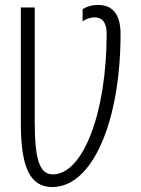

<svg xmlns="http://www.w3.org/2000/svg" viewBox="-20 -744 570 774"><path d="M191 10C355 10 466 -259 466 -608C466 -688 432 -724 376 -724C348 -724 327 -716 313 -707V-658C323 -665 341 -674 362 -674C391 -674 410 -654 410 -609C410 -287 314 -41 193 -41C139 -41 120 -102 120 -254V-714H64V-248C64 -71 100 10 191 10Z"/></svg>

Font: Noto Sans Mono Condensed Light
Style: Regular
Weight: 300
Width: 3
Designer: Monotype Design Team
Foundry: Monotype Imaging Inc.
Version: Version 2.014